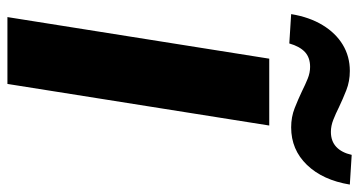

<svg xmlns="http://www.w3.org/2000/svg" viewBox="-245 -722 967 517"><g transform="rotate(90 238.5 -463.5)"><path d="M26 0 138 -705H318L206 0ZM97 -759 18 -764Q26 -813 47.5 -848.5Q69 -884 100.5 -903Q132 -922 171 -922Q199 -922 223 -912.5Q247 -903 268 -893Q286 -884 302.5 -877.5Q319 -871 335 -871Q360 -871 375.5 -885.5Q391 -900 397 -927L477 -922Q465 -849 424 -806.5Q383 -764 323 -764Q295 -764 271 -773.5Q247 -783 226 -793Q208 -802 192 -808.5Q176 -815 160 -815Q135 -815 120 -801Q105 -787 97 -759Z"/></g></svg>

Font: Nunito Sans 10pt SemiCondensed Black
Style: Italic
Weight: 900
Width: 4
Italic angle: -9°
Designer: Vernon Adams
Foundry: Vernon Adams
Version: Version 3.101;gftools[0.9.27]